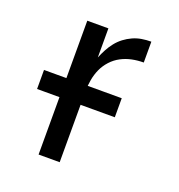

<svg xmlns="http://www.w3.org/2000/svg" viewBox="-102 -615 655 701"><g transform="rotate(20 225.0 -264.0)"><path d="M123 0V-520H205V-407Q212 -424 220.5 -440Q229 -456 240.5 -470.5Q252 -485 266.5 -496Q281 -507 297.5 -514.5Q314 -522 332 -525Q350 -528 369 -528V-447Q346 -447 324 -442.5Q302 -438 282 -427.5Q262 -417 246.5 -400Q231 -383 222 -363Q213 -343 209 -320.5Q205 -298 205 -276V0ZM36 -223V-297H338V-223Z"/></g></svg>

Font: Iosevka Aile
Style: Regular
Weight: 400
Designer: Belleve Invis
Foundry: Belleve Invis
Version: Version 28.0.1; ttfautohint (v1.8.4)